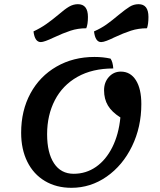

<svg xmlns="http://www.w3.org/2000/svg" viewBox="-20 -872 765 917"><path d="M81 -238Q81 -344 125.5 -426Q170 -508 250 -554Q330 -600 431 -600Q473 -600 508 -592Q519 -576 521 -545Q421 -545 350 -505Q279 -465 242 -393.5Q205 -322 205 -231Q205 -142 238 -92Q271 -42 332 -42Q391 -42 438.5 -75Q486 -108 516.5 -169Q547 -230 555 -311Q514 -337 495.5 -368Q477 -399 477 -441Q477 -479 500 -504.5Q523 -530 557 -530Q603 -530 629 -489Q655 -448 655 -375Q655 -265 610.5 -173.5Q566 -82 489.5 -28.5Q413 25 321 25Q249 25 194.5 -7.5Q140 -40 110.5 -99.5Q81 -159 81 -238ZM140 -722Q174 -738 201 -757Q228 -776 258 -801Q289 -828 309.5 -840Q330 -852 352 -852Q400 -852 400 -791Q400 -756 392 -737Q352 -737 317 -725.5Q282 -714 237 -693Q191 -671 175 -671Q146 -671 140 -722ZM429 -722Q463 -737 489 -755.5Q515 -774 547 -801Q580 -828 599.5 -840Q619 -852 642 -852Q689 -852 689 -791Q689 -757 682 -737Q641 -737 605.5 -725.5Q570 -714 525 -693Q507 -684 490 -677.5Q473 -671 463 -671Q435 -671 429 -722Z"/></svg>

Font: Lemonada
Style: Regular
Weight: 400
Designer: Mohamed Gaber (Arabic) Eduardo Tunni (Latin)
Foundry: Kief Type Foundry
Version: Version 3.006